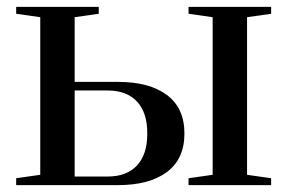

<svg xmlns="http://www.w3.org/2000/svg" viewBox="-20 -538 835 558"><path d="M27 -20 97 -30V-488L27 -498V-518H267V-498L197 -488V-300H323Q414 -300 465 -262Q516 -224 516 -150Q516 -76 465 -38Q414 0 323 0H27ZM528 0V-20L598 -30V-488L528 -498V-518H768V-498L698 -488V-30L768 -20V0ZM293 -25Q348 -25 378 -57Q408 -89 408 -149V-151Q408 -211 378 -243Q348 -275 293 -275H197V-25Z"/></svg>

Font: Prata
Style: Regular
Weight: 400
Designer: Ivan Petrov
Foundry: Cyreal
Version: Version 2.000